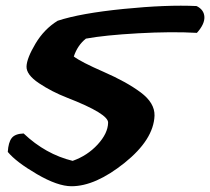

<svg xmlns="http://www.w3.org/2000/svg" viewBox="-20 -646 729 666"><path d="M228 0Q180 0 108 -42Q36 -84 7 -119Q9 -152 20.5 -167Q32 -182 62 -183Q138 -111 232 -88Q283 -106 318.5 -144.5Q354 -183 355 -220Q357 -251 213 -307Q159 -328 115 -357.5Q71 -387 72 -415.5Q73 -444 103 -494.5Q133 -545 180 -574Q259 -600 408.5 -615Q558 -630 662 -625Q688 -612 689 -587Q690 -562 663 -532Q575 -537 459 -530.5Q343 -524 278 -512Q249 -489 236 -450Q261 -431 340 -396.5Q419 -362 468 -325.5Q517 -289 516 -245Q513 -162 412 -81Q311 0 228 0Z"/></svg>

Font: Tillana
Style: Bold
Weight: 700
Designer: Lipi Raval (Devanagari, Latin), Jonny Pinhorn (Latin)
Foundry: Indian Type Foundry
Version: Version 2.002;PS 1.0;hotconv 1.0.79;makeotf.lib2.5.61930; tt